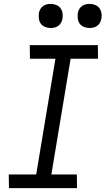

<svg xmlns="http://www.w3.org/2000/svg" viewBox="-20 -967 543 987"><path d="M376 0H26L25 -70H166L265 -665H134L133 -735H483L484 -665H343L244 -70H375ZM440 -823Q426 -823 412 -828.5Q398 -834 390 -845Q382 -856 380 -870.5Q378 -885 380 -900Q382 -910 387 -919.5Q392 -929 401 -935.5Q410 -942 420 -944.5Q430 -947 441 -947Q455 -947 469 -941.5Q483 -936 491 -925Q499 -914 501.5 -899.5Q504 -885 501 -870Q499 -860 494 -850.5Q489 -841 480 -834.5Q471 -828 461 -825.5Q451 -823 440 -823ZM240 -823Q226 -823 212 -828.5Q198 -834 190 -845Q182 -856 180 -870.5Q178 -885 180 -900Q182 -910 187 -919.5Q192 -929 201 -935.5Q210 -942 220 -944.5Q230 -947 241 -947Q255 -947 269 -941.5Q283 -936 291 -925Q299 -914 301.5 -899.5Q304 -885 301 -870Q299 -860 294 -850.5Q289 -841 280 -834.5Q271 -828 261 -825.5Q251 -823 240 -823Z"/></svg>

Font: Iosevka Term Curly Oblique
Style: Regular
Weight: 400
Italic angle: -9°
Designer: Belleve Invis
Foundry: Belleve Invis
Version: Version 32.3.0